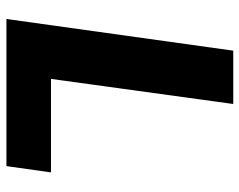

<svg xmlns="http://www.w3.org/2000/svg" viewBox="-96 -668 763 612"><g transform="rotate(90 286.0 -361.5)"><path d="M141 -723 40 0H509L529 -142H231L311 -723Z"/></g></svg>

Font: United Sans ExtraBold
Style: Italic
Weight: 800
Italic angle: -8°
Designer: Pablo Impallari, Rodrigo Fuenzalida (Modified by Dan O. Williams)
Version: Version 1.000;PS 001.000;hotconv 1.0.88;makeotf.lib2.5.64775